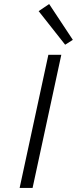

<svg xmlns="http://www.w3.org/2000/svg" viewBox="-20 -929 380 949"><path d="M302 -708 171 -874 223 -909 340 -732ZM77 0 219 -658H283L141 0Z"/></svg>

Font: EauTest Semilight
Style: Italic
Weight: 300
Italic angle: -12°
Designer: Christian Thalmann (Catharsis Fonts)
Version: Version 0.001;PS 000.001;hotconv 1.0.88;makeotf.lib2.5.64775